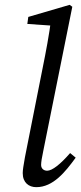

<svg xmlns="http://www.w3.org/2000/svg" viewBox="-20 -761 333 794"><path d="M130 13C200 13 250 -50 293 -109L270 -128C230 -82 196 -55 175 -55C162 -55 150 -63 150 -79C150 -89 153 -110 159 -137L279 -733L268 -741L97 -691L93 -662L210 -654L192 -685C183 -616 170 -547 156 -478L83 -110C77 -76 74 -58 74 -45C74 -6 99 13 130 13Z"/></svg>

Font: Source Serif Variable
Style: Italic
Weight: 389
Italic angle: -12°
Designer: Frank Grießhammer
Foundry: Adobe Systems Incorporated
Version: Version 3.001;hotconv 1.0.111;makeotfexe 2.5.65597